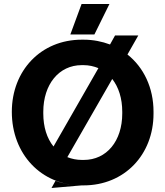

<svg xmlns="http://www.w3.org/2000/svg" viewBox="-20 -912 825 958"><path d="M526 -892H387L331 -740H451ZM237 26 257 -10C297 5 341 13 388 13H397C601 13 746 -140 746 -345V-355C746 -474 697 -576 616 -640L670 -735H554L529 -690C489 -705 445 -714 397 -714H388C184 -714 39 -560 39 -354C39 -143 186 13 388 13ZM196 -346V-354C196 -491 274 -587 388 -587H397C424 -587 449 -581 471 -572L247 -181C214 -222 196 -278 196 -346ZM540 -518C572 -477 590 -421 590 -354V-346C590 -208 512 -114 398 -114H389C363 -114 338 -119 316 -128Z"/></svg>

Font: Fixel Display Bold
Style: Bold
Weight: 700
Designer: AlfaBravo + MacPaw
Foundry: Kyrylo Tkachov, Marchela Mozhyna, Serhii Makarenko, Maria Weinstein, Zakhar Kryvoshyya
Version: Version 1.211